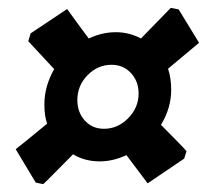

<svg xmlns="http://www.w3.org/2000/svg" viewBox="-20 -594 527 489"><path d="M118 -418 52 -489 58 -509 151 -571Q153 -568 180 -531L206 -496Q240 -512 275 -512Q309 -512 339 -496L415 -574L435 -570L487 -485L408 -419Q416 -395 416 -365Q416 -319 390 -276Q414 -252 432 -233.5Q450 -215 455 -209L449 -190L356 -127L302 -199Q268 -183 234 -183Q196 -183 166 -201Q138 -173 117.5 -152Q97 -131 90 -125L71 -129L20 -214Q43 -232 100 -279Q93 -299 93 -328Q93 -374 118 -418ZM245 -266Q280 -266 306.5 -293Q333 -320 333 -356Q333 -387 313.5 -408Q294 -429 264 -429Q229 -429 203 -402.5Q177 -376 177 -339Q177 -308 196 -287Q215 -266 245 -266Z"/></svg>

Font: Alegreya SC ExtraBold
Style: Italic
Weight: 800
Italic angle: -7°
Designer: Juan Pablo del Peral
Foundry: Huerta Tipografica
Version: Version 2.007; ttfautohint (v1.6)